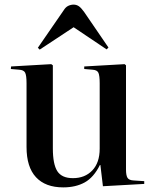

<svg xmlns="http://www.w3.org/2000/svg" viewBox="-20 -798 672 832"><path d="M254 14Q177 14 136 -30Q95 -74 95 -161V-437Q95 -471 89 -483Q83 -495 62 -496L27 -499L28 -510L202 -520L209 -515V-155Q209 -86 228.5 -56Q248 -26 296 -26Q348 -26 380 -59.5Q412 -93 412 -154V-437Q412 -470 406.5 -482.5Q401 -495 380 -496L345 -499V-510L520 -520L526 -515V-63Q526 -38 532.5 -27.5Q539 -17 559 -16L605 -13V-1L426 9L415 -83H413Q386 -29 347 -7.5Q308 14 254 14ZM152 -583 144 -591 255 -752Q264 -767 275.5 -772.5Q287 -778 299 -778Q311 -778 321 -771.5Q331 -765 344 -747L450 -592L442 -584L299 -680Z"/></svg>

Font: Literata 72pt Medium
Style: Regular
Weight: 500
Designer: Latin by Veronika Burian and Jose Scaglione. Greek by Irene Vlachou. Cyrillic by Vera Evstafieva.
Foundry: TypeTogether
Version: Version 3.002